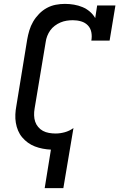

<svg xmlns="http://www.w3.org/2000/svg" viewBox="-20 -763 640 988"><path d="M210 205 242 7Q221 6 200 2Q179 -2 159.5 -9.5Q140 -17 123.5 -29Q107 -41 94 -56.5Q81 -72 73 -91Q65 -110 61.5 -131Q58 -152 59 -174Q60 -196 64 -217L120 -560Q124 -583 131 -606.5Q138 -630 150.5 -651.5Q163 -673 181 -691.5Q199 -710 221 -722Q243 -734 267 -738.5Q291 -743 314 -743Q338 -743 361 -739Q384 -735 404.5 -726.5Q425 -718 442 -703.5Q459 -689 470 -670L480 -735H574L544 -554H450Q454 -576 450 -597Q446 -618 432 -632.5Q418 -647 397.5 -653Q377 -659 355 -659Q339 -659 323 -656.5Q307 -654 291.5 -647.5Q276 -641 262 -630.5Q248 -620 238.5 -606.5Q229 -593 223 -577.5Q217 -562 215 -546L158 -204Q155 -187 155.5 -169.5Q156 -152 161 -137Q166 -122 176.5 -109.5Q187 -97 201 -89.5Q215 -82 232 -79Q249 -76 266 -76Q289 -76 313 -82.5Q337 -89 358 -104L306 205Z"/></svg>

Font: Iosevka Slab Medium Extended
Style: Italic
Weight: 500
Width: 7
Italic angle: -9°
Monospace: yes
Designer: Belleve Invis
Foundry: Belleve Invis
Version: Version 11.1.0; ttfautohint (v1.8.3)